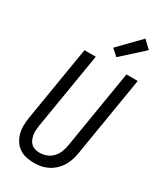

<svg xmlns="http://www.w3.org/2000/svg" viewBox="-241 -1066 983 1161"><g transform="rotate(30 250.5 -486.0)"><path d="M204 8Q175 8 148.5 2Q122 -4 100.5 -19Q79 -34 65 -56Q51 -78 44 -104Q37 -130 38 -158Q39 -186 43 -214L129 -735H208L120 -203Q118 -186 116.5 -169.5Q115 -153 118 -137Q121 -121 127 -106.5Q133 -92 144.5 -81.5Q156 -71 171.5 -66.5Q187 -62 204 -62Q227 -62 251 -71Q275 -80 292.5 -98.5Q310 -117 319 -140.5Q328 -164 332 -187L422 -735H501L409 -176Q405 -152 397 -128Q389 -104 375.5 -82Q362 -60 342.5 -42Q323 -24 300 -12.5Q277 -1 252.5 3.5Q228 8 204 8ZM317 -795 272 -835 413 -980 466 -930Z"/></g></svg>

Font: Iosevka Fixed
Style: Italic
Weight: 400
Italic angle: -9°
Monospace: yes
Designer: Belleve Invis
Foundry: Belleve Invis
Version: Version 33.2.4